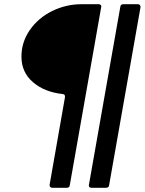

<svg xmlns="http://www.w3.org/2000/svg" viewBox="-20 -783 688 913"><path d="M229 110Q222 110 218.5 105.5Q215 101 216 95L289 -321V-324Q289 -335 277 -336Q192 -345 137 -392Q82 -439 82 -514Q82 -583 122 -640.5Q162 -698 228 -730.5Q294 -763 368 -763H449Q456 -763 459.5 -758.5Q463 -754 461 -748L312 97Q311 110 297 110ZM415 110Q408 110 404.5 105.5Q401 101 403 95L552 -750Q553 -763 567 -763H635Q642 -763 645.5 -758.5Q649 -754 648 -748L499 97Q498 110 484 110Z"/></svg>

Font: Open Sauce Two SemiBold Italic
Style: Regular
Weight: 600
Italic angle: -10°
Designer: Alfredo Marco Pradil
Foundry: Creative Sauce Fz LLC
Version: Version 1.477